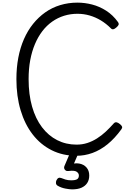

<svg xmlns="http://www.w3.org/2000/svg" viewBox="-20 -1168 991 1463"><path d="M563 19Q458 19 373.5 -23.5Q289 -66 229 -143.5Q169 -221 137 -328Q105 -435 105 -565Q105 -652 119.5 -728.5Q134 -805 162.5 -870Q191 -935 232 -986Q273 -1037 324.5 -1073.5Q376 -1110 438.5 -1129Q501 -1148 570 -1148Q626 -1148 682 -1133.5Q738 -1119 789 -1086.5Q840 -1054 879 -1000Q887 -988 883.5 -979Q880 -970 867 -959Q854 -947 843.5 -945Q833 -943 824 -953Q789 -988 748.5 -1012.5Q708 -1037 663 -1050Q618 -1063 570 -1063Q517 -1063 468.5 -1048Q420 -1033 378 -1003.5Q336 -974 303 -931Q270 -888 246.5 -832.5Q223 -777 210.5 -710.5Q198 -644 198 -565Q198 -448 224.5 -355.5Q251 -263 300 -198.5Q349 -134 416 -100Q483 -66 563 -66Q607 -66 645.5 -78.5Q684 -91 719.5 -113.5Q755 -136 786.5 -165.5Q818 -195 848 -229Q857 -238 868.5 -236Q880 -234 893 -223Q907 -212 910 -203Q913 -194 905 -183Q854 -113 799 -68.5Q744 -24 684.5 -2.5Q625 19 563 19ZM529 275Q511 275 478.5 269Q446 263 419 247Q408 240 406.5 228.5Q405 217 410 206Q417 192 426 188Q435 184 448 189Q459 194 478.5 200Q498 206 522 206Q553 206 567 198Q581 190 581 169Q581 152 564 140.5Q547 129 503 135Q492 136 486 134Q480 132 474 125Q469 118 468.5 111Q468 104 471 97L518 -13H583L532 105L502 89Q547 72 582.5 78Q618 84 639 108Q660 132 660 169Q660 203 644.5 226.5Q629 250 600.5 262.5Q572 275 529 275Z"/></svg>

Font: Playwrite CL
Style: Regular
Weight: 400
Designer: Veronika Burian, José Scaglione
Foundry: TypeTogether
Version: Version 1.002